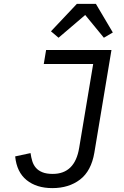

<svg xmlns="http://www.w3.org/2000/svg" viewBox="-20 -955 640 987"><path d="M553 -698 465 -170Q449 -76 391.5 -32Q334 12 249 12Q168 12 117 -29Q66 -70 58 -151L137 -168Q140 -146 146 -126.5Q152 -107 164.5 -92.5Q177 -78 198 -69.5Q219 -61 251 -61Q365 -61 387 -195L459 -626H205L217 -698ZM473 -935 560 -788 514 -761 418 -878 281 -761 242 -794 375 -935Z"/></svg>

Font: IBM Plex Mono
Style: Italic
Weight: 400
Italic angle: -9°
Monospace: yes
Designer: Mike Abbink, Paul van der Laan, Pieter van Rosmalen
Foundry: Bold Monday
Version: Version 2.3